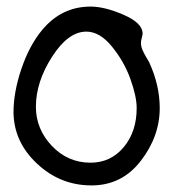

<svg xmlns="http://www.w3.org/2000/svg" viewBox="-20 -525 531 583"><path d="M465 -197Q465 -111 407.5 -36.5Q350 38 258 38Q163 38 92.5 -28Q22 -94 21 -184Q21 -245 45 -316Q69 -387 108 -434Q167 -505 255 -505Q298 -505 355.5 -480Q413 -455 413 -423Q413 -419 410.5 -410Q408 -401 408 -395Q408 -385 412 -375Q416 -365 423 -353Q430 -341 433 -336Q465 -266 465 -197ZM255 -31Q316 -31 355.5 -78Q395 -125 395 -197Q395 -232 376 -285Q357 -338 320 -383.5Q283 -429 242 -429Q187 -429 138 -352.5Q89 -276 89 -201Q89 -133 137.5 -82Q186 -31 255 -31Z"/></svg>

Font: Because We Organize
Style: Regular
Weight: 400
Designer: Liz Wetzel, Aaron Williamson, Russ McMullin
Foundry: Red Hat
Version: Version 1.000